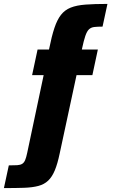

<svg xmlns="http://www.w3.org/2000/svg" viewBox="-98 -763 583 981"><path d="M-78 198 -53 82Q-26 82 -10 81Q6 80 15.5 74Q25 68 30.5 55Q36 42 41 18L125 -379H66L94 -510H177L148 -489L153 -513Q166 -578 180 -620Q194 -662 213.5 -687Q233 -712 263 -724Q293 -736 338.5 -739.5Q384 -743 451 -743L426 -627Q400 -627 383.5 -625Q367 -623 356.5 -613Q346 -603 338 -579.5Q330 -556 321 -514L316 -489L294 -510H402L374 -379H293L207 21Q196 74 182 107.5Q168 141 148 160Q128 179 98 187Q68 195 25 196.5Q-18 198 -78 198Z"/></svg>

Font: Saira Condensed Black
Style: Regular
Weight: 900
Width: 3
Designer: Hector Gatti with collaboration of the Omnibus-Type team
Foundry: Omnibus-Type
Version: Version 1.101